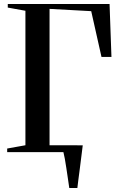

<svg xmlns="http://www.w3.org/2000/svg" viewBox="-20 -763 600 963"><path d="M177 -34.5H368V-11.5H177ZM327.5 180Q324.5 158 320.5 132Q316.5 106 312.8 80.2Q309 54.5 305 32.5Q301 10.5 297.5 -2.5L272.5 -34H395Q392.5 -14 389.8 7.8Q387 29.5 384.2 52.2Q381.5 75 378.5 97.2Q375.5 119.5 372.8 140.5Q370 161.5 368 180ZM16 0V-18L107.5 -34.5V-709L19 -725V-743H529.5L539 -477.5H489L437.5 -707L228.5 -718.5V-34.5L369.5 -18V0Z"/></svg>

Font: Merriweather 144pt Medium
Style: Regular
Weight: 500
Version: Version 2.100